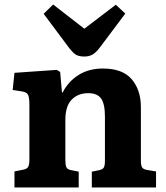

<svg xmlns="http://www.w3.org/2000/svg" viewBox="-20 -829 735 849"><path d="M44 0V-71L84 -79Q99 -82 104.5 -91Q110 -100 110 -127V-366Q110 -398 104 -410Q98 -422 75 -425L36 -431L44 -507L231 -520L246 -511L254 -420H257Q282 -469 327.5 -497.5Q373 -526 435 -526Q522 -526 562.5 -478.5Q603 -431 603 -355V-118Q603 -97 608.5 -88.5Q614 -80 633 -77L670 -71V0H386V-70L416 -76Q433 -79 438.5 -87.5Q444 -96 444 -118V-313Q444 -370 427 -393.5Q410 -417 370 -417Q325 -417 297 -388.5Q269 -360 269 -298V-121Q269 -99 273.5 -89.5Q278 -80 293 -77L328 -70V0ZM353 -579Q326 -579 312 -589.5Q298 -600 279 -626L173 -768L215 -809L353 -702L492 -808L534 -769L420 -617Q402 -594 387 -586.5Q372 -579 353 -579Z"/></svg>

Font: Literata 12pt
Style: Bold
Weight: 700
Designer: Latin by Veronika Burian and Jose Scaglione. Greek by Irene Vlachou. Cyrillic by Vera Evstafieva.
Foundry: TypeTogether
Version: Version 3.002